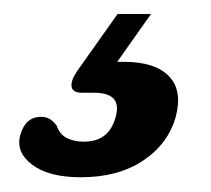

<svg xmlns="http://www.w3.org/2000/svg" viewBox="-20 -28 294 267"><path d="M143.5 -8.5H190L143 58Q147.5 58 152.5 58Q195.5 58 214.8 77.8Q234 97.5 224.5 134Q214 172 179.2 195.2Q144.5 218.5 92.5 218.5Q48 218.5 25 201.2Q2 184 8 160.5Q15 134.5 37 134.5Q45 134.5 50 138Q55 141.5 59 147Q63 159 73 164Q83 169 97 169Q132 169 141 134Q150 101 111 101H94.5Q80.5 101 79.5 92.2Q78.5 83.5 87.5 70.5Z"/></svg>

Font: Fraunces 72pt S100 SemiBold
Style: Italic
Weight: 600
Italic angle: -16°
Version: Version 1.000; ttfautohint (v1.8.3)